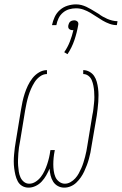

<svg xmlns="http://www.w3.org/2000/svg" viewBox="-20 -851 558 879"><path d="M111 8Q94 8 81 0Q68 -8 61 -21.5Q54 -35 50.5 -50Q47 -65 45 -80.5Q43 -96 43 -112Q43 -128 44.5 -144Q46 -160 48 -176Q50 -192 53 -208L76 -348Q79 -367 83 -385.5Q87 -404 93 -422.5Q99 -441 107.5 -459Q116 -477 128.5 -493Q141 -509 158.5 -519.5Q176 -530 195 -530V-512Q178 -512 163 -501Q148 -490 138.5 -475Q129 -460 122 -444Q115 -428 110 -411.5Q105 -395 101.5 -378.5Q98 -362 95 -345L72 -205Q69 -191 67 -177Q65 -163 64 -149Q63 -135 62.5 -120.5Q62 -106 63 -92.5Q64 -79 66 -65.5Q68 -52 73.5 -39.5Q79 -27 89.5 -18.5Q100 -10 114 -10Q129 -10 143 -19Q157 -28 167 -41Q177 -54 184 -69Q191 -84 196 -99Q201 -114 204.5 -129Q208 -144 210 -159L211 -164H231L230 -159Q227 -144 225.5 -128.5Q224 -113 224 -98.5Q224 -84 226 -69Q228 -54 233.5 -41Q239 -28 251 -19Q263 -10 277 -10Q290 -10 302.5 -17Q315 -24 324.5 -34.5Q334 -45 340.5 -57Q347 -69 352.5 -81.5Q358 -94 362 -107Q366 -120 369.5 -133Q373 -146 375.5 -159Q378 -172 380 -185L403 -325Q406 -338 407.5 -351.5Q409 -365 410.5 -379Q412 -393 412 -406.5Q412 -420 411 -433Q410 -446 407.5 -459Q405 -472 400 -484Q395 -496 384.5 -504Q374 -512 361 -512V-530Q376 -530 389.5 -522.5Q403 -515 411 -503Q419 -491 423 -476.5Q427 -462 429 -446.5Q431 -431 431 -415.5Q431 -400 430 -384.5Q429 -369 427 -353Q425 -337 423 -322L399 -182Q397 -167 394 -152.5Q391 -138 387 -123.5Q383 -109 377.5 -94.5Q372 -80 365.5 -66Q359 -52 350 -39Q341 -26 329.5 -15Q318 -4 303.5 2Q289 8 274 8Q258 8 244.5 0.5Q231 -7 223 -20Q215 -33 211.5 -48Q208 -63 207 -79Q200 -63 191.5 -48Q183 -33 171 -20Q159 -7 143 0.5Q127 8 111 8ZM515 -736Q498 -736 481.5 -742Q465 -748 450.5 -756.5Q436 -765 422 -774.5Q408 -784 393.5 -792.5Q379 -801 362.5 -807Q346 -813 328 -813Q312 -813 296.5 -808.5Q281 -804 268 -793Q255 -782 248 -767Q241 -752 238 -736H218Q222 -755 230.5 -773.5Q239 -792 254.5 -805.5Q270 -819 289.5 -825Q309 -831 328 -831Q341 -831 352.5 -828Q364 -825 375 -820Q386 -815 396 -809Q406 -803 416 -797L431 -788Q440 -781 450.5 -775Q461 -769 471.5 -764.5Q482 -760 494 -757Q506 -754 518 -754ZM289 -603 274 -612Q290 -635 300 -661Q310 -687 316 -713Q315 -713 314 -713Q313 -713 312 -713Q307 -713 303 -714.5Q299 -716 296 -719Q293 -722 292.5 -726.5Q292 -731 293 -736Q294 -740 296 -744.5Q298 -749 301.5 -752Q305 -755 310 -756.5Q315 -758 319 -758Q324 -758 328 -756.5Q332 -755 335 -752Q338 -749 338.5 -744.5Q339 -740 338 -736Q332 -701 320.5 -667Q309 -633 289 -603Z"/></svg>

Font: Iosevka Curly Slab ThObl
Style: Regular
Weight: 100
Italic angle: -9°
Monospace: yes
Designer: Belleve Invis
Foundry: Belleve Invis
Version: Version 11.0.0; ttfautohint (v1.8.3)